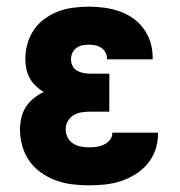

<svg xmlns="http://www.w3.org/2000/svg" viewBox="-20 -548 540 576"><path d="M247 8Q222 8 197 5Q172 2 148.5 -6.5Q125 -15 104 -29.5Q83 -44 68.5 -64.5Q54 -85 47 -109.5Q40 -134 40 -159Q40 -177 44 -194.5Q48 -212 57.5 -227Q67 -242 81 -253Q95 -264 111 -272Q98 -280 87 -290.5Q76 -301 69 -314Q62 -327 59 -341.5Q56 -356 56 -371Q56 -395 62.5 -417.5Q69 -440 82 -459Q95 -478 114.5 -492Q134 -506 155.5 -514Q177 -522 200.5 -525Q224 -528 247 -528Q270 -528 292.5 -525Q315 -522 337 -514.5Q359 -507 378 -494Q397 -481 410.5 -462.5Q424 -444 431 -422Q438 -400 438 -377V-370H301V-372Q301 -382 296.5 -390.5Q292 -399 284 -404.5Q276 -410 266.5 -412Q257 -414 247 -414Q237 -414 227 -412Q217 -410 209 -404Q201 -398 197 -389Q193 -380 193 -370Q193 -360 197.5 -350.5Q202 -341 211 -336Q220 -331 230 -329Q240 -327 250 -327H308V-213H250Q237 -213 224.5 -211Q212 -209 201 -202.5Q190 -196 183.5 -184.5Q177 -173 177 -161Q177 -148 182.5 -136.5Q188 -125 198.5 -118Q209 -111 221.5 -108.5Q234 -106 247 -106Q259 -106 270 -107.5Q281 -109 291.5 -114Q302 -119 309.5 -128Q317 -137 317 -149V-150H454V-145Q454 -121 446 -98Q438 -75 422.5 -56.5Q407 -38 386 -25Q365 -12 342 -4.5Q319 3 295 5.5Q271 8 247 8Z"/></svg>

Font: Iosevka Term Curly Heavy
Style: Regular
Weight: 900
Designer: Belleve Invis
Foundry: Belleve Invis
Version: Version 32.3.0